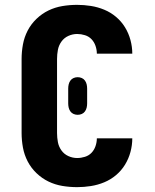

<svg xmlns="http://www.w3.org/2000/svg" viewBox="-20 -763 640 791"><path d="M298 8Q267 8 237 3Q207 -2 180 -15Q153 -28 130.5 -49.5Q108 -71 94 -98Q80 -125 74.5 -155Q69 -185 69 -215V-520Q69 -550 74.5 -580Q80 -610 94 -637Q108 -664 130.5 -685.5Q153 -707 180 -720Q207 -733 237 -738Q267 -743 298 -743Q326 -743 354.5 -738.5Q383 -734 409.5 -723Q436 -712 458 -693.5Q480 -675 495 -650.5Q510 -626 517.5 -598Q525 -570 525 -542H379Q379 -558 373.5 -574Q368 -590 357 -601.5Q346 -613 330 -618Q314 -623 298 -623Q279 -623 261.5 -615Q244 -607 233 -591.5Q222 -576 218.5 -557.5Q215 -539 215 -520V-215Q215 -196 218.5 -177.5Q222 -159 233 -143.5Q244 -128 261.5 -120Q279 -112 298 -112Q314 -112 330 -117Q346 -122 357 -133.5Q368 -145 373.5 -161Q379 -177 379 -193H525Q525 -165 517.5 -137Q510 -109 495 -84.5Q480 -60 458 -41.5Q436 -23 409.5 -12Q383 -1 354.5 3.5Q326 8 298 8ZM300 -290Q291 -290 283 -293.5Q275 -297 270 -304Q265 -311 263 -319.5Q261 -328 261 -337V-398Q261 -407 263 -415.5Q265 -424 270 -431Q275 -438 283 -441.5Q291 -445 300 -445Q309 -445 317 -441.5Q325 -438 330 -431Q335 -424 337 -415.5Q339 -407 339 -398V-337Q339 -328 337 -319.5Q335 -311 330 -304Q325 -297 317 -293.5Q309 -290 300 -290Z"/></svg>

Font: Iosevka Custom Heavy Extended
Style: Regular
Weight: 900
Width: 7
Monospace: yes
Designer: Belleve Invis
Foundry: Belleve Invis
Version: Version 11.2.4; ttfautohint (v1.8.4)